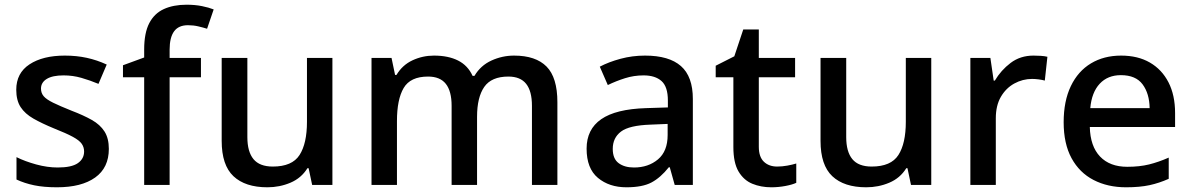

<svg xmlns="http://www.w3.org/2000/svg" viewBox="-20 -785 5056 815"><path d="M442 -153Q442 -73 384 -31.5Q326 10 222 10Q166 10 125 1.5Q84 -7 50 -23V-118Q86 -100 133.5 -87Q181 -74 225 -74Q284 -74 310.5 -92.5Q337 -111 337 -142Q337 -160 327 -174.5Q317 -189 289.5 -204Q262 -219 209 -240Q158 -261 122 -281.5Q86 -302 67.5 -330.5Q49 -359 49 -404Q49 -475 105.5 -512Q162 -549 255 -549Q305 -549 348.5 -539.5Q392 -530 433 -511L398 -429Q362 -444 325.5 -454.5Q289 -465 250 -465Q203 -465 178.5 -450Q154 -435 154 -409Q154 -390 165.5 -376.5Q177 -363 205.5 -349Q234 -335 284 -315Q334 -296 369.5 -276Q405 -256 423.5 -227Q442 -198 442 -153Z M833 -457H700V0H592V-457H502V-508L592 -541V-575Q592 -645 613.5 -686.5Q635 -728 675.5 -746.5Q716 -765 772 -765Q808 -765 837.5 -759Q867 -753 887 -745L859 -663Q843 -668 822 -673Q801 -678 778 -678Q738 -678 719 -652Q700 -626 700 -574V-539H833Z M1391 -539V0H1305L1290 -71H1285Q1259 -29 1213 -9.5Q1167 10 1115 10Q1021 10 971 -37Q921 -84 921 -187V-539H1030V-203Q1030 -141 1056 -109.5Q1082 -78 1138 -78Q1220 -78 1251.5 -127Q1283 -176 1283 -268V-539Z M2162 -549Q2254 -549 2300 -502.5Q2346 -456 2346 -351V0H2238V-336Q2238 -398 2213.5 -429Q2189 -460 2138 -460Q2066 -460 2035.5 -416Q2005 -372 2005 -289V0H1897V-336Q1897 -398 1872.5 -429Q1848 -460 1797 -460Q1722 -460 1693.5 -411.5Q1665 -363 1665 -271V0H1557V-539H1642L1657 -467H1663Q1688 -509 1731 -529Q1774 -549 1822 -549Q1883 -549 1924.5 -528Q1966 -507 1986 -463H1994Q2020 -507 2066 -528Q2112 -549 2162 -549Z M2718 -549Q2820 -549 2870.5 -504.5Q2921 -460 2921 -365V0H2844L2823 -75H2819Q2784 -31 2745.5 -10.5Q2707 10 2639 10Q2566 10 2518 -30Q2470 -70 2470 -154Q2470 -236 2532 -279Q2594 -322 2722 -326L2815 -329V-358Q2815 -417 2788 -441Q2761 -465 2712 -465Q2671 -465 2633 -453Q2595 -441 2560 -424L2526 -502Q2564 -522 2614 -535.5Q2664 -549 2718 -549ZM2742 -256Q2651 -253 2616 -226.5Q2581 -200 2581 -153Q2581 -111 2606 -92.5Q2631 -74 2671 -74Q2732 -74 2773 -108.5Q2814 -143 2814 -212V-259Z M3279 -78Q3300 -78 3322 -82Q3344 -86 3360 -91V-9Q3343 -1 3313.5 4.5Q3284 10 3254 10Q3210 10 3173.5 -5Q3137 -20 3115 -57Q3093 -94 3093 -161V-457H3018V-506L3097 -546L3135 -660H3201V-539H3355V-457H3201V-162Q3201 -119 3222.5 -98.5Q3244 -78 3279 -78Z M3933 -539V0H3847L3832 -71H3827Q3801 -29 3755 -9.5Q3709 10 3657 10Q3563 10 3513 -37Q3463 -84 3463 -187V-539H3572V-203Q3572 -141 3598 -109.5Q3624 -78 3680 -78Q3762 -78 3793.5 -127Q3825 -176 3825 -268V-539Z M4367 -549Q4381 -549 4397.5 -548Q4414 -547 4426 -544L4415 -443Q4404 -446 4389 -448Q4374 -450 4361 -450Q4321 -450 4285.5 -430.5Q4250 -411 4228.5 -374Q4207 -337 4207 -283V0H4099V-539H4184L4198 -443H4203Q4229 -487 4270 -518Q4311 -549 4367 -549Z M4739 -549Q4810 -549 4861 -519.5Q4912 -490 4940 -435.5Q4968 -381 4968 -305V-246H4606Q4608 -164 4649.5 -120.5Q4691 -77 4765 -77Q4817 -77 4857.5 -87Q4898 -97 4941 -116V-26Q4901 -8 4859.5 1Q4818 10 4760 10Q4682 10 4622 -21Q4562 -52 4528.5 -113.5Q4495 -175 4495 -266Q4495 -356 4525.5 -419.5Q4556 -483 4611 -516Q4666 -549 4739 -549ZM4738 -466Q4682 -466 4648 -429.5Q4614 -393 4608 -326H4860Q4859 -388 4830 -427Q4801 -466 4738 -466Z"/></svg>

Font: Noto Traditional Nushu Medium
Style: Regular
Weight: 500
Version: Version 2.003